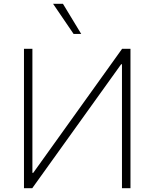

<svg xmlns="http://www.w3.org/2000/svg" viewBox="-20 -982 806 1002"><path d="M105.1 -727.3V0H148.4L612.2 -646.7H616.5V0H660.9V-727.3H617.2L153.4 -79.9H149.1V-727.3ZM364 -805 257.1 -962H308.6L403.8 -805Z"/></svg>

Font: Inter Extra Light BETA
Style: Regular
Weight: 200
Designer: Rasmus Andersson
Foundry: rsms
Version: Version 3.011;git-f93a4a705